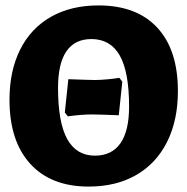

<svg xmlns="http://www.w3.org/2000/svg" viewBox="-20 -676 691 708"><path d="M15 -308Q15 -415 54.5 -493.5Q94 -572 168 -614Q242 -656 343 -656Q484 -656 560 -574Q636 -492 636 -340Q636 -232 596 -152.5Q556 -73 482 -30.5Q408 12 307 12Q168 12 91.5 -72Q15 -156 15 -308ZM456 -283Q456 -411 421.5 -471.5Q387 -532 317 -532Q256 -532 225 -487Q194 -442 194 -352Q194 -224 228 -163Q262 -102 330 -102Q392 -102 424 -147.5Q456 -193 456 -283ZM219 -261 232 -384Q310 -381 331 -381Q348 -381 376 -383.5Q404 -386 420 -389L431 -375L418 -251Q340 -254 319 -254Q281 -254 230 -247Z"/></svg>

Font: Alegreya SC Black
Style: Regular
Weight: 900
Designer: Juan Pablo del Peral
Foundry: Huerta Tipografica
Version: Version 2.007; ttfautohint (v1.6)